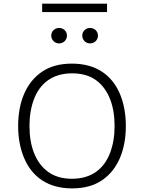

<svg xmlns="http://www.w3.org/2000/svg" viewBox="-20 -1018 782 1043"><path d="M209 -998V-952.6H561.5V-998ZM371.1 -672.4C305.2 -672.4 251 -657.7 207.5 -627.9C121.1 -568.8 78.6 -462.9 78.6 -333.5C78.6 -268.6 89.4 -210.9 110.8 -160.2C153.3 -58.1 239.7 5.4 371.1 5.4C437 5.4 491.2 -9.3 534.7 -39.1C621.1 -98.1 663.6 -204.1 663.6 -333.5C663.6 -398.4 652.8 -456.1 631.8 -507.3C588.9 -608.9 503.4 -672.4 371.1 -672.4ZM371.1 -619.6C423.8 -619.6 467.3 -607.4 501.5 -582.5C569.8 -532.7 602.5 -443.4 602.5 -333.5C602.5 -278.8 594.2 -230 577.6 -186.5C544.4 -100.1 476.6 -46.9 371.1 -46.9C318.8 -46.9 275.4 -59.6 241.2 -84.5C172.9 -134.3 140.1 -223.6 140.1 -333.5C140.1 -388.2 148.4 -437 165 -480.5C198.2 -566.4 266.1 -619.6 371.1 -619.6ZM258.3 -824.7C258.3 -801.3 276.9 -782.2 300.8 -782.2C325.7 -782.2 343.8 -801.3 343.8 -824.7C343.8 -847.7 325.7 -866.2 300.8 -866.2C276.9 -866.2 258.3 -847.7 258.3 -824.7ZM426.8 -824.7C426.8 -801.3 445.3 -782.2 469.2 -782.2C494.1 -782.2 512.2 -801.3 512.2 -824.7C512.2 -847.7 494.1 -866.2 469.2 -866.2C445.3 -866.2 426.8 -847.7 426.8 -824.7Z"/></svg>

Font: Estedad Light
Style: Regular
Weight: 300
Designer: Amin Abedi
Version: Version 7.3